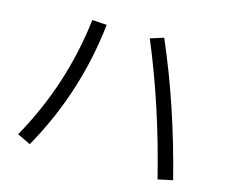

<svg xmlns="http://www.w3.org/2000/svg" viewBox="-102 -860 1205 1017"><g transform="rotate(15 500.0 -352.0)"><path d="M606 -696 679 -719Q822 -389 920 -2L839 15Q745 -365 606 -696ZM367 -706Q325 -324 137 10L64 -25Q244 -346 287 -711Z"/></g></svg>

Font: Mplus 1p
Style: Regular
Weight: 400
Version: Version 1.061